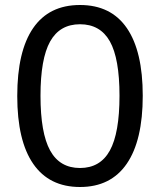

<svg xmlns="http://www.w3.org/2000/svg" viewBox="-20 -740 640 768"><path d="M300 8Q177 8 113 -84.5Q49 -177 49 -356Q49 -535 112.5 -627.5Q176 -720 300 -720Q424 -720 487.5 -627.5Q551 -535 551 -357Q551 -178 487 -85Q423 8 300 8ZM300 -68Q381 -68 419.5 -138Q458 -208 458 -357Q458 -506 419.5 -574.5Q381 -643 300 -643Q219 -643 180.5 -574Q142 -505 142 -357Q142 -208 180.5 -138Q219 -68 300 -68Z"/></svg>

Font: Muli Medium
Style: Regular
Weight: 500
Designer: Vernon Adams
Foundry: Vernon Adams
Version: Version 2.100; ttfautohint (v1.8.1.43-b0c9)